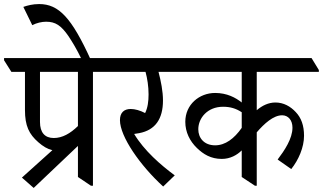

<svg xmlns="http://www.w3.org/2000/svg" viewBox="-59 -909 1591 946"><path d="M107 17 325 -190V-37L389 6H399V-555H514V-564L478 -623H-39V-612L-3 -555H64V-367C64 -289 84 -248 130 -208C153 -188 174 -175 199 -169L49 -34ZM138 -308V-555H325V-288C287 -251 248 -229 206 -229C162 -229 138 -256 138 -308Z M344 -615H388C294 -821 231 -889 134 -889C102 -889 76 -882 56 -875L100 -785C121 -796 147 -802 168 -802C214 -802 242 -784 279 -730C298 -701 318 -669 344 -615Z M745 10 802 -45C734 -95 651 -167 602 -249C611 -250 619 -252 627 -253C706 -268 744 -323 744 -414C744 -459 734 -509 722 -555H858V-564L822 -623H437V-612L473 -555H658C667 -522 673 -483 673 -444C673 -410 669 -378 656 -352C631 -365 606 -372 585 -372C552 -372 532 -354 532 -317C532 -236 632 -93 745 10Z M1034 -126C1075 -126 1109 -145 1132 -168V-37L1197 6H1206V-257C1243 -300 1288 -341 1331 -341C1361 -341 1382 -317 1382 -280C1382 -226 1343 -168 1309 -123L1376 -76C1412 -121 1439 -183 1439 -240C1439 -291 1425 -329 1398 -357C1372 -385 1338 -404 1298 -404C1264 -404 1233 -389 1206 -366V-555H1512V-564L1476 -623H780V-612L816 -555H1132V-404C1102 -428 1059 -451 1001 -451C923 -451 854 -394 854 -309C854 -258 876 -214 911 -180C943 -149 980 -126 1034 -126ZM918 -272C918 -327 963 -383 1040 -383C1075 -383 1103 -375 1132 -356V-279C1095 -226 1051 -193 1001 -193C946 -193 918 -230 918 -272Z"/></svg>

Font: Noto Serif Devanagari SemiCondensed
Style: Regular
Weight: 400
Width: 4
Designer: Universal Thirst, Indian Type Foundry and the Monotype Design Team
Foundry: Monotype Imaging Inc.
Version: Version 2.004